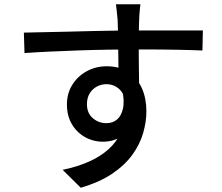

<svg xmlns="http://www.w3.org/2000/svg" viewBox="-20 -818 1040 901"><path d="M639 -798Q638 -792 636.5 -777Q635 -762 634 -747Q633 -732 633 -725Q632 -706 631.5 -672.5Q631 -639 631 -599Q631 -559 631.5 -518.5Q632 -478 632.5 -442.5Q633 -407 633 -383L536 -423Q536 -439 536 -468.5Q536 -498 535.5 -535.5Q535 -573 534.5 -610Q534 -647 533.5 -678Q533 -709 532 -725Q530 -749 527.5 -770Q525 -791 524 -798ZM92 -665Q135 -666 188.5 -667Q242 -668 302 -669.5Q362 -671 421.5 -672.5Q481 -674 535 -674.5Q589 -675 631 -675Q674 -675 719 -675Q764 -675 805 -675Q846 -675 879.5 -675Q913 -675 932 -675L930 -581Q887 -583 813.5 -584.5Q740 -586 629 -586Q563 -586 493 -585Q423 -584 352.5 -581.5Q282 -579 216.5 -576Q151 -573 95 -569ZM624 -373Q624 -299 604.5 -250.5Q585 -202 549 -177.5Q513 -153 462 -153Q431 -153 401.5 -164Q372 -175 347.5 -197.5Q323 -220 308.5 -252.5Q294 -285 294 -327Q294 -380 319.5 -420.5Q345 -461 387.5 -484Q430 -507 480 -507Q542 -507 583.5 -479Q625 -451 646 -403.5Q667 -356 667 -296Q667 -247 652 -194.5Q637 -142 602 -93Q567 -44 507.5 -3.5Q448 37 359 63L274 -21Q341 -35 395 -58.5Q449 -82 488 -116.5Q527 -151 548.5 -198.5Q570 -246 570 -309Q570 -369 543.5 -396Q517 -423 479 -423Q456 -423 435 -412Q414 -401 401 -380Q388 -359 388 -329Q388 -287 415.5 -263.5Q443 -240 479 -240Q508 -240 528.5 -256.5Q549 -273 557 -308.5Q565 -344 553 -399Z"/></svg>

Font: Noto Sans KR Medium
Style: Regular
Weight: 500
Designer: Ryoko NISHIZUKA  (kana, bopomofo & ideographs); Paul D. Hunt (Latin, Greek & Cyrillic); Sandoll Communications , Soo-you
Foundry: Adobe
Version: Version 2.004-H2;hotconv 1.0.118;makeotfexe 2.5.65603